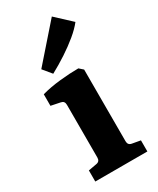

<svg xmlns="http://www.w3.org/2000/svg" viewBox="-175 -723 641 779"><g transform="rotate(-30 145.5 -334.0)"><path d="M217 -80Q217 -62 234 -59L273 -52V0H29V-52L68 -59Q85 -62 85 -80V-327Q85 -345 69 -348L25 -357V-411Q64 -422 112 -427Q160 -432 199 -432L217 -416ZM67 -504 211 -668 283 -601Q265 -578 236 -554Q207 -530 172 -507Q137 -484 100 -464Z"/></g></svg>

Font: Rasa
Style: Bold
Weight: 700
Designer: Anna Giedrys (Yrsa+Rasa design), David Brezina (Yrsa art-direction, Rasa art-direction, design)
Foundry: Rosetta Type Foundry
Version: Version 2.004